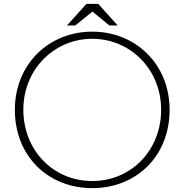

<svg xmlns="http://www.w3.org/2000/svg" viewBox="-20 -938 958 995"><path d="M428 -918 327 -806H370L459 -878L547 -806H590L489 -918ZM458 37C686 37 859 -128 859 -369C859 -606 682 -774 458 -774C234 -774 57 -606 57 -369C57 -128 230 37 458 37ZM458 0C254 0 101 -161 101 -369C101 -582 264 -737 458 -737C652 -737 815 -582 815 -369C815 -161 662 0 458 0Z"/></svg>

Font: LINE Seed JP_OTF Thin
Style: Regular
Weight: 250
Designer: LY Corporation & Fontrix & Fontworks
Version: Version 1.007